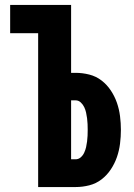

<svg xmlns="http://www.w3.org/2000/svg" viewBox="-20 -755 540 775"><path d="M134 0V-621H21V-735H267V-461H285Q313 -461 340.5 -454Q368 -447 390 -430Q412 -413 427.5 -389.5Q443 -366 452 -340Q461 -314 464.5 -286Q468 -258 468 -231Q468 -203 464.5 -175Q461 -147 452 -121Q443 -95 427.5 -71.5Q412 -48 390 -31Q368 -14 340.5 -7Q313 0 285 0ZM285 -112Q297 -112 306 -120Q315 -128 320 -139Q325 -150 327.5 -161Q330 -172 331.5 -184Q333 -196 333.5 -207.5Q334 -219 334 -231Q334 -242 333.5 -254Q333 -266 331.5 -277.5Q330 -289 327.5 -300.5Q325 -312 320 -322.5Q315 -333 306 -341.5Q297 -350 285 -350H267V-112Z"/></svg>

Font: Iosevka SS04 Heavy
Style: Regular
Weight: 900
Monospace: yes
Designer: Belleve Invis
Foundry: Belleve Invis
Version: Version 19.0.0; ttfautohint (v1.8.4)